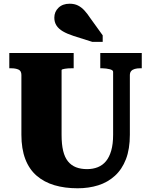

<svg xmlns="http://www.w3.org/2000/svg" viewBox="-20 -995 812 1032"><path d="M311 -271Q311 -219 319.5 -184Q328 -149 345.5 -127.5Q363 -106 388.5 -96Q414 -86 448 -86Q480 -86 506 -96.5Q532 -107 550 -129Q568 -151 578 -186Q588 -221 588 -271V-609Q588 -614 583 -617.5Q578 -621 569.5 -623Q561 -625 550.5 -626.5Q540 -628 530 -628H519V-710H742V-628H732Q717 -628 704.5 -624.5Q692 -621 685 -613Q678 -605 678 -590V-271Q678 -194 657 -139.5Q636 -85 597.5 -50Q559 -15 508 1Q457 17 397 17Q328 17 272.5 0.5Q217 -16 177 -50.5Q137 -85 116 -140Q95 -195 95 -271V-592Q95 -614 79.5 -621Q64 -628 40 -628H30V-710H376V-628H365Q356 -628 346.5 -627.5Q337 -627 329 -625.5Q321 -624 316 -622.5Q311 -621 311 -618ZM465 -898Q450 -921 434 -938.5Q418 -956 399 -965.5Q380 -975 354 -975Q317 -975 294.5 -953.5Q272 -932 272 -900Q272 -876 283.5 -858Q295 -840 318 -826.5Q341 -813 375 -802L476 -770H532V-805Z"/></svg>

Font: Roboto Serif ExtraBold
Style: Regular
Weight: 800
Designer: Greg Gazdowicz
Foundry: Commercial Type
Version: Version 1.008